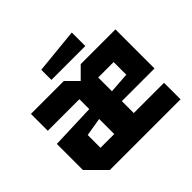

<svg xmlns="http://www.w3.org/2000/svg" viewBox="-171 -927 1126 1126"><g transform="rotate(-45 392.5 -364.0)"><path d="M31 -112V-328L310 -338V-420H48V-560H321L391 -490L461 -560H749V-236H478V-137H729V0H143ZM478 -318 606 -327V-432H478ZM196 -237V-131H310V-256ZM274 -616V-700L555 -728V-616Z"/></g></svg>

Font: Tektur SemiCondensed
Style: Bold
Weight: 700
Width: 4
Designer: Adam Jagosz
Foundry: Adam Jagosz
Version: Version 1.005;gftools[0.9.30]